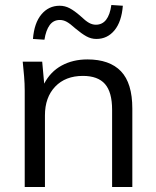

<svg xmlns="http://www.w3.org/2000/svg" viewBox="-20 -749 626 769"><path d="M71 0ZM79 0V-386Q79 -414 76.5 -443.5Q74 -473 71 -502H149L157 -414Q182 -462 227 -486.5Q272 -511 330 -511Q419 -511 464.5 -463.5Q510 -416 510 -314V0H429V-309Q429 -380 400.5 -412.5Q372 -445 312 -445Q242 -445 201 -402Q160 -359 160 -287V0ZM158 -590 112 -593Q117 -657 146 -691.5Q175 -726 219 -726Q240 -726 259 -716Q278 -706 302 -685Q323 -665 336.5 -657.5Q350 -650 364 -650Q415 -650 426 -729L472 -726Q467 -662 438.5 -627.5Q410 -593 366 -593Q345 -593 326 -603.5Q307 -614 282 -635Q261 -654 247.5 -661.5Q234 -669 220 -669Q194 -669 179 -648.5Q164 -628 158 -590Z"/></svg>

Font: Winston
Style: Regular
Weight: 400
Designer: Original fonts by Vernon Adams / Changes by Cristiano Sobral
Foundry: Original fonts by Vernon Adams / Changes by Cristiano Sobral
Version: Version 2.503;July 17, 2020;FontCreator 13.0.0.2655 64-bit